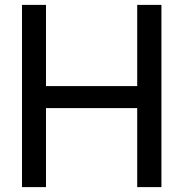

<svg xmlns="http://www.w3.org/2000/svg" viewBox="-20 -765 750 785"><path d="M70 -745H168V-413H541V-745H640V0H541V-323H168V0H70Z"/></svg>

Font: BLUETTI 2.0 Normal
Style: Normal
Weight: 400
Designer: Stijn de Vries
Foundry: tokotype
Version: Version 2.005;October 31, 2023;FontCreator 14.0.0.2814 64-bi